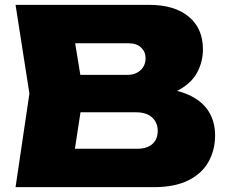

<svg xmlns="http://www.w3.org/2000/svg" viewBox="-20 -770 935 790"><path d="M591 -366 610 -408Q695 -406 752 -381.5Q809 -357 837 -314Q865 -271 865 -213Q865 -152 837.5 -103.5Q810 -55 754 -27.5Q698 0 615 0H44L101 -385L44 -750H594Q698 -750 756.5 -701.5Q815 -653 815 -567Q815 -519 793.5 -476Q772 -433 722.5 -403.5Q673 -374 591 -366ZM272 -52 183 -158H546Q585 -158 607 -177.5Q629 -197 629 -232Q629 -265 606 -286.5Q583 -308 539 -308H237V-462H506Q537 -462 558 -481Q579 -500 579 -531Q579 -557 560.5 -574.5Q542 -592 508 -592H184L272 -698L323 -385Z"/></svg>

Font: Unbounded ExtraBold
Style: Regular
Weight: 800
Designer: Luke Prowse, Jean-Baptiste Morizot, Fátima Lázaro, Florian Runge
Foundry: NaN
Version: Version 1.701;gftools[0.9.28.dev5+ged2979d]